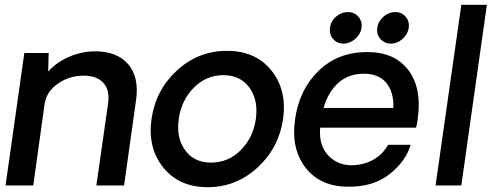

<svg xmlns="http://www.w3.org/2000/svg" viewBox="-20 -770 2077 797"><path d="M374 -557Q466 -557 512 -503.5Q558 -450 545 -356L495 0H380L429 -343Q436 -396 409 -426Q382 -456 327 -456Q268 -456 220 -422.5Q172 -389 165 -337L118 0H3L81 -550H182L180 -473Q215 -512 267.5 -534.5Q320 -557 374 -557Z M609 -276Q626 -396 714.5 -477.5Q803 -559 922 -559Q1041 -559 1106.5 -477.5Q1172 -396 1155 -276Q1138 -157 1049.5 -75Q961 7 842 7Q723 7 657.5 -75Q592 -157 609 -276ZM856 -95Q928 -95 979.5 -147Q1031 -199 1042 -276Q1053 -354 1015.5 -406Q978 -458 907 -458Q836 -458 784.5 -406Q733 -354 722 -276Q711 -199 748 -147Q785 -95 856 -95Z M1406 -589Q1379 -589 1362.5 -608.5Q1346 -628 1350 -655Q1353 -682 1375 -701Q1397 -720 1424 -720Q1451 -720 1467.5 -701Q1484 -682 1481 -655Q1477 -628 1454.5 -608.5Q1432 -589 1406 -589ZM1602 -589Q1576 -589 1559 -608.5Q1542 -628 1546 -655Q1550 -682 1572 -701Q1594 -720 1621 -720Q1647 -720 1663.5 -701Q1680 -682 1677 -655Q1673 -628 1651 -608.5Q1629 -589 1602 -589ZM1714 -277Q1712 -257 1707 -240H1309Q1303 -168 1341 -126.5Q1379 -85 1437 -84Q1488 -84 1528.5 -106.5Q1569 -129 1591 -169H1685Q1664 -100 1597 -47Q1530 6 1426 5Q1309 5 1248 -74.5Q1187 -154 1205 -275Q1222 -398 1302.5 -476Q1383 -554 1504 -554Q1619 -554 1675.5 -478.5Q1732 -403 1714 -277ZM1490 -464Q1427 -464 1384.5 -426Q1342 -388 1323 -322H1613Q1615 -388 1583.5 -426Q1552 -464 1490 -464Z M1788 0 1895 -750H2001L1895 0Z"/></svg>

Font: Oakes Grotesk Medium
Style: Italic
Weight: 500
Italic angle: -8°
Designer: Samuel Oakes
Foundry: Samuel Oakes
Version: Version 1.000;PS 001.000;hotconv 1.0.88;makeotf.lib2.5.64775